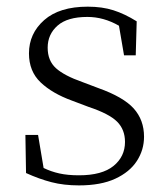

<svg xmlns="http://www.w3.org/2000/svg" viewBox="-20 -542 503 576"><path d="M216.8 14.2Q171.4 14.2 134.5 4.6Q97.7 -4.9 58.1 -22.9L56.2 -137.2H94.2L110.8 -38.1Q132.8 -27.3 158 -21.7Q183.1 -16.1 216.8 -16.1Q286.1 -16.1 320.6 -44.2Q355 -72.3 355 -116.2Q355 -153.3 331.3 -177Q307.6 -200.7 246.1 -221.2L195.8 -240.2Q136.7 -261.7 101.8 -294.9Q66.9 -328.1 66.9 -381.8Q66.9 -441.4 112.5 -481.7Q158.2 -522 243.2 -522Q286.6 -522 320.3 -511.2Q354 -500.5 390.1 -478L387.2 -376H352.1L336.9 -464.8Q291 -491.2 242.2 -491.2Q182.1 -491.2 152.6 -465.1Q123 -439 123 -398.9Q123 -359.9 147.9 -337.4Q172.9 -314.9 227.1 -295.9L274.9 -277.8Q350.1 -251 381.1 -216.6Q412.1 -182.1 412.1 -131.8Q412.1 -92.3 390.6 -59.1Q369.1 -25.9 325.9 -5.9Q282.7 14.2 216.8 14.2Z"/></svg>

Font: Source Han Serif TW ExtraLight
Style: Regular
Weight: 250
Designer: Ryoko NISHIZUKA Ë•øÂ°öÊ∂ºÂ≠ê (kana & ideographs); Frank Grie√ühammer (Latin, Greek & Cyrillic); Wenlong ZHANG Âº†ÊñáÈæô 
Foundry: Adobe
Version: Version 2.003;hotconv 1.1.1;makeotfexe 2.6.0